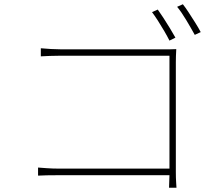

<svg xmlns="http://www.w3.org/2000/svg" viewBox="-20 -860 1040 903"><path d="M722 -815Q733 -800 748.5 -776Q764 -752 779 -727.5Q794 -703 805 -683L777 -669Q767 -689 752.5 -714Q738 -739 722.5 -763Q707 -787 695 -803ZM840 -840Q852 -825 867 -802Q882 -779 897.5 -754.5Q913 -730 924 -709L896 -696Q879 -727 856 -765.5Q833 -804 813 -828ZM159 -72Q172 -71 200 -69Q228 -67 256 -67H777V-598H268Q244 -598 215 -597Q186 -596 172 -595V-633Q194 -631 219.5 -629.5Q245 -628 267 -628H748Q763 -628 777.5 -628Q792 -628 809 -629Q808 -613 807.5 -596.5Q807 -580 807 -567V-52Q807 -24 808.5 -0.5Q810 23 810 23H775L777 -36H257Q225 -36 200 -35.5Q175 -35 159 -34Z"/></svg>

Font: Source Han Sans SC ExtraLight
Style: Regular
Weight: 250
Designer: Ryoko NISHIZUKA 西塚涼子 (kana, bopomofo & ideographs); Paul D. Hunt (Latin, Greek & Cyrillic); Sandoll Communications 산돌커뮤니
Foundry: Adobe
Version: Version 2.004;hotconv 1.0.118;makeotfexe 2.5.65603